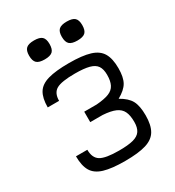

<svg xmlns="http://www.w3.org/2000/svg" viewBox="-202 -964 1003 1098"><g transform="rotate(-30 300.0 -415.0)"><path d="M300 14Q212.5 14 161.8 -1.2Q111 -16.5 90 -52.2Q69 -88 69 -150H144Q144 -96 177.5 -75.5Q211 -55 300 -55Q359.5 -55 393.5 -64Q427.5 -73 442 -94.8Q456.5 -116.5 456.5 -154Q456.5 -197.5 444 -223.2Q431.5 -249 401.8 -262Q372 -275 319.5 -278.5H237.5V-347.5H319.5Q372 -351.5 401.8 -363.2Q431.5 -375 444 -399.8Q456.5 -424.5 456.5 -465Q456.5 -502.5 442 -523.8Q427.5 -545 393.5 -554Q359.5 -563 300 -563Q211 -563 177.5 -543.8Q144 -524.5 144 -473H69Q69 -534 90 -568.5Q111 -603 161.8 -617.5Q212.5 -632 300 -632Q388 -632 438.5 -616.5Q489 -601 510.2 -564.8Q531.5 -528.5 531.5 -465Q531.5 -406 513 -373.2Q494.5 -340.5 445 -313Q494.5 -285.5 513 -251.2Q531.5 -217 531.5 -154Q531.5 -90.5 510.2 -53.8Q489 -17 438.5 -1.5Q388 14 300 14ZM408 -719Q371.5 -719 356 -733.2Q340.5 -747.5 340.5 -782.5Q340.5 -816 356 -830Q371.5 -844 408 -844Q445 -844 460.2 -830Q475.5 -816 475.5 -782.5Q475.5 -747.5 460.2 -733.2Q445 -719 408 -719ZM192 -719Q155.5 -719 140 -733.2Q124.5 -747.5 124.5 -782.5Q124.5 -816 140 -830Q155.5 -844 192 -844Q229 -844 244.2 -830Q259.5 -816 259.5 -782.5Q259.5 -747.5 244.2 -733.2Q229 -719 192 -719Z"/></g></svg>

Font: Victor Mono Thin
Style: Regular
Weight: 100
Monospace: yes
Designer: Rune Bjørnerås
Version: Version 1.561;gftools[0.9.30]